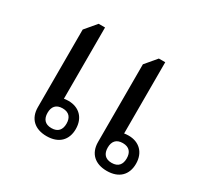

<svg xmlns="http://www.w3.org/2000/svg" viewBox="-122 -705 895 859"><g transform="rotate(30 326.0 -276.0)"><path d="M208 0C271 0 306 -36 306 -93C306 -150 270 -186 215 -186C206 -186 196 -185 192 -184V-552H159L110 -494V-93C110 -34 147 0 208 0ZM519 0C582 0 617 -36 617 -93C617 -150 581 -186 526 -186C517 -186 507 -185 503 -184V-552H470L421 -494V-93C421 -34 458 0 519 0ZM209 -42C175 -42 160 -62 160 -93C160 -124 175 -144 209 -144C243 -144 258 -124 258 -93C258 -62 243 -42 209 -42ZM520 -42C486 -42 471 -62 471 -93C471 -124 486 -144 520 -144C554 -144 569 -124 569 -93C569 -62 554 -42 520 -42Z"/></g></svg>

Font: Noto Serif Thai
Style: Regular
Weight: 400
Designer: Monotype Design Team
Foundry: Monotype Imaging Inc.
Version: Version 1.901